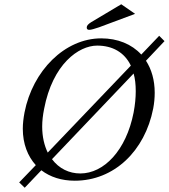

<svg xmlns="http://www.w3.org/2000/svg" viewBox="-20 -838 792 901"><path d="M727 -670 643 -582C598 -631 532 -658 455 -658C284 -658 133 -506 95 -310C90 -283 87 -258 87 -234C87 -163 110 -105 148 -63L70 18L96 43L174 -39C216 -7 269 10 331 10C515 10 660 -129 699 -329C704 -355 706 -380 706 -403C706 -462 691 -513 665 -553L752 -645ZM436 -624C507 -624 564 -593 594 -530L204 -122C188 -155 178 -196 178 -244C178 -270 181 -297 187 -327C227 -537 349 -624 436 -624ZM607 -493C614 -469 617 -441 617 -410C617 -380 614 -347 607 -310C572 -131 467 -24 357 -24C304 -24 257 -47 224 -91ZM399 -698C408 -698 424 -703 445 -710L614 -773L549 -818L408 -734C394 -725 387 -718 387 -709C387 -701 391 -698 399 -698Z"/></svg>

Font: Libertinus Serif
Style: Italic
Weight: 400
Italic angle: -12°
Designer: Philipp H. Poll, Khaled Hosny
Foundry: Caleb Maclennan
Version: Version 7.050;RELEASE